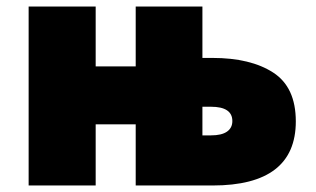

<svg xmlns="http://www.w3.org/2000/svg" viewBox="-20 -570 971 590"><path d="M68 -550H274V-366H397V-550H602V-392H633Q750 -392 819.5 -347Q889 -302 889 -197Q889 0 633 0H397V-188H274V0H68ZM694 -198Q694 -242 628 -242H602V-154H628Q661 -154 677.5 -165.5Q694 -177 694 -198Z"/></svg>

Font: Nebula Sans Black
Style: Regular
Weight: 900
Designer: Paul D. Hunt for Adobe (as Source Sans)
Foundry: Nebula Entertainment & Broadcasting LLC
Version: Version 1.010